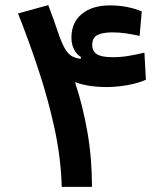

<svg xmlns="http://www.w3.org/2000/svg" viewBox="-20 -724 626 744"><path d="M219.2 0Q216.3 -110.8 191.4 -225.8Q166.5 -340.8 128.9 -454.1Q91.3 -567.4 49.8 -671.9L167 -704.1Q189.9 -644 203.6 -602.5Q217.3 -560.5 232.4 -534.2Q242.2 -517.6 255.4 -508.3Q268.6 -499 293 -496.1L293.5 -503.4Q276.9 -512.7 266.8 -532.7Q256.8 -552.7 256.8 -578.1Q256.8 -637.2 297.4 -670.2Q337.9 -703.1 405.3 -703.1Q442.4 -703.1 474.4 -696.5Q506.3 -689.9 529.3 -679.7L521 -585Q497.1 -590.3 469.2 -594.5Q441.4 -598.6 415.5 -598.6Q378.4 -598.6 357.9 -588.4Q337.4 -578.1 337.4 -550.3Q337.4 -525.4 355.5 -513.9Q373.5 -502.4 416 -502.4Q448.2 -502.4 477.5 -507.3Q506.8 -512.2 539.6 -520L545.4 -415Q513.7 -400.9 471.9 -393.8Q430.2 -386.7 393.1 -386.7Q321.8 -386.7 270.5 -405.8Q300.8 -314.9 318.6 -213.1Q336.4 -111.3 336.4 0Z"/></svg>

Font: CaskaydiaCove NFP SemiBold
Style: Regular
Weight: 600
Designer: Aaron Bell
Foundry: Saja Typeworks
Version: Version 2111.001; VTT 6.35;Nerd Fonts 3.1.1